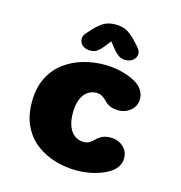

<svg xmlns="http://www.w3.org/2000/svg" viewBox="-103 -770 824 872"><g transform="rotate(15 309.5 -334.0)"><path d="M332.5 9.5Q283 9.5 234.5 -4.2Q186 -18 146 -47.5Q106 -77 82 -124.5Q58 -172 58 -239Q58 -306 82 -353.5Q106 -401 146 -430.5Q186 -460 234.5 -473.8Q283 -487.5 332.5 -487.5Q373 -487.5 410.2 -478.8Q447.5 -470 477.5 -454Q504 -440 516.5 -419.8Q529 -399.5 529 -379.5Q529 -346 504.8 -324.8Q480.5 -303.5 448 -303.5Q423.5 -303.5 407.5 -310.5Q391.5 -317.5 380.5 -329.5Q371 -340 359.2 -347.2Q347.5 -354.5 332 -354.5Q314.5 -354.5 299.8 -347.5Q285 -340.5 274 -326.2Q263 -312 256.8 -290.2Q250.5 -268.5 250.5 -239Q250.5 -209.5 256.8 -187.8Q263 -166 274 -152Q285 -138 299.8 -131Q314.5 -124 332 -124Q347.5 -124 359.2 -131.2Q371 -138.5 380.5 -148.5Q392 -160.5 407.8 -167.8Q423.5 -175 448 -175Q480.5 -175 504.8 -153.8Q529 -132.5 529 -98.5Q529 -78.5 516.5 -58.8Q504 -39 477.5 -24.5Q447.5 -8 410.2 0.8Q373 9.5 332.5 9.5ZM456.5 -602.5Q468.5 -589 468.5 -575Q468.5 -556.5 454.2 -544.5Q440 -532.5 417 -532.5Q398 -532.5 384.5 -542.8Q371 -553 360 -566.5L335 -598L310.5 -566.5Q299 -552 285.8 -542.2Q272.5 -532.5 253.5 -532.5Q230.5 -532.5 216.2 -544.5Q202 -556.5 202 -575Q202 -590 214 -602.5L224.5 -614.5Q251 -645 274.8 -661Q298.5 -677 335 -677Q372 -677 395.5 -661Q419 -645 446 -614.5Z"/></g></svg>

Font: Sono ExtraLight Monospace ExtraBold
Style: Regular
Weight: 800
Version: Version 2.112